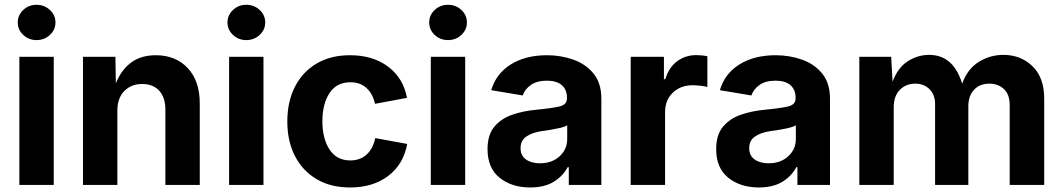

<svg xmlns="http://www.w3.org/2000/svg" viewBox="-20 -788 4531 818"><path d="M62.5 0V-545.9H209V0ZM135.7 -617.2Q102.5 -617.2 79.1 -639.2Q55.7 -661.1 55.7 -692.4Q55.7 -723.6 79.1 -745.6Q102.5 -767.6 135.7 -767.6Q168.9 -767.6 192.6 -745.6Q216.3 -723.6 216.3 -692.4Q216.3 -661.1 192.6 -639.2Q168.9 -617.2 135.7 -617.2Z M480 -315.9V0H333.5V-545.9H471.7L473.6 -433.1Q496.6 -490.2 538.6 -521.5Q580.6 -552.7 643.6 -552.7Q728.5 -552.7 779.8 -498Q831.1 -443.4 831.1 -347.2V0H684.6V-321.8Q684.6 -372.6 658.4 -401.4Q632.3 -430.2 585.9 -430.2Q539.1 -430.2 509.5 -400.1Q480 -370.1 480 -315.9Z M956.1 0V-545.9H1102.5V0ZM1029.3 -617.2Q996.1 -617.2 972.7 -639.2Q949.2 -661.1 949.2 -692.4Q949.2 -723.6 972.7 -745.6Q996.1 -767.6 1029.3 -767.6Q1062.5 -767.6 1086.2 -745.6Q1109.9 -723.6 1109.9 -692.4Q1109.9 -661.1 1086.2 -639.2Q1062.5 -617.2 1029.3 -617.2Z M1471.2 10.7Q1388.7 10.7 1328.9 -24.7Q1269 -60.1 1236.6 -123.3Q1204.1 -186.5 1204.1 -270.5Q1204.1 -355 1236.6 -418.5Q1269 -481.9 1328.9 -517.3Q1388.7 -552.7 1471.2 -552.7Q1568.4 -552.7 1633.3 -504.2Q1698.2 -455.6 1713.9 -371.1L1577.6 -345.7Q1568.4 -388.2 1541.7 -412.8Q1515.1 -437.5 1472.7 -437.5Q1414.1 -437.5 1383.8 -391.4Q1353.5 -345.2 1353.5 -271Q1353.5 -197.8 1383.8 -151.1Q1414.1 -104.5 1472.7 -104.5Q1515.1 -104.5 1542.5 -130.1Q1569.8 -155.8 1578.6 -199.7L1714.8 -174.8Q1699.2 -88.4 1634.3 -38.8Q1569.3 10.7 1471.2 10.7Z M1815.4 0V-545.9H1961.9V0ZM1888.7 -617.2Q1855.5 -617.2 1832 -639.2Q1808.6 -661.1 1808.6 -692.4Q1808.6 -723.6 1832 -745.6Q1855.5 -767.6 1888.7 -767.6Q1921.9 -767.6 1945.6 -745.6Q1969.2 -723.6 1969.2 -692.4Q1969.2 -661.1 1945.6 -639.2Q1921.9 -617.2 1888.7 -617.2Z M2238.8 10.7Q2160.6 10.7 2108.9 -30.5Q2057.1 -71.8 2057.1 -152.8Q2057.1 -213.9 2086.4 -248.5Q2115.7 -283.2 2162.6 -299.3Q2209.5 -315.4 2263.2 -320.3Q2333.5 -327.1 2364.5 -334.7Q2395.5 -342.3 2395.5 -369.1V-371.6Q2395.5 -406.2 2373.3 -425.3Q2351.1 -444.3 2310.1 -444.3Q2267.6 -444.3 2241.7 -426Q2215.8 -407.7 2207 -381.3L2072.8 -403.8Q2093.8 -474.6 2156.5 -513.7Q2219.2 -552.7 2310.5 -552.7Q2369.1 -552.7 2422.1 -534.2Q2475.1 -515.6 2508.5 -474.9Q2542 -434.1 2542 -367.7V0H2403.3V-75.7H2398.4Q2378.4 -37.6 2338.9 -13.4Q2299.3 10.7 2238.8 10.7ZM2280.3 -92.3Q2331.5 -92.3 2364 -122.1Q2396.5 -151.9 2396.5 -195.3V-254.4Q2387.7 -248 2367.9 -243.4Q2348.1 -238.8 2326.2 -235.1Q2304.2 -231.4 2288.1 -229.5Q2247.6 -223.6 2222.7 -206.5Q2197.8 -189.5 2197.8 -156.7Q2197.8 -125 2220.9 -108.6Q2244.1 -92.3 2280.3 -92.3Z M2667 0V-545.9H2808.6V-450.7H2814.5Q2829.6 -501 2865 -527.1Q2900.4 -553.2 2946.3 -553.2Q2971.2 -553.2 2993.7 -548.3V-417.5Q2983.9 -420.4 2965.1 -422.6Q2946.3 -424.8 2930.2 -424.8Q2879.4 -424.8 2846.4 -393.1Q2813.5 -361.3 2813.5 -310.5V0Z M3212.9 10.7Q3134.8 10.7 3083 -30.5Q3031.2 -71.8 3031.2 -152.8Q3031.2 -213.9 3060.5 -248.5Q3089.8 -283.2 3136.7 -299.3Q3183.6 -315.4 3237.3 -320.3Q3307.6 -327.1 3338.6 -334.7Q3369.6 -342.3 3369.6 -369.1V-371.6Q3369.6 -406.2 3347.4 -425.3Q3325.2 -444.3 3284.2 -444.3Q3241.7 -444.3 3215.8 -426Q3189.9 -407.7 3181.2 -381.3L3046.9 -403.8Q3067.9 -474.6 3130.6 -513.7Q3193.4 -552.7 3284.7 -552.7Q3343.3 -552.7 3396.2 -534.2Q3449.2 -515.6 3482.7 -474.9Q3516.1 -434.1 3516.1 -367.7V0H3377.4V-75.7H3372.6Q3352.5 -37.6 3313 -13.4Q3273.4 10.7 3212.9 10.7ZM3254.4 -92.3Q3305.7 -92.3 3338.1 -122.1Q3370.6 -151.9 3370.6 -195.3V-254.4Q3361.8 -248 3342 -243.4Q3322.3 -238.8 3300.3 -235.1Q3278.3 -231.4 3262.2 -229.5Q3221.7 -223.6 3196.8 -206.5Q3171.9 -189.5 3171.9 -156.7Q3171.9 -125 3195.1 -108.6Q3218.3 -92.3 3254.4 -92.3Z M3641.1 0V-545.9H3776.9L3782.7 -439.9Q3804.7 -499.5 3847.2 -526.9Q3889.6 -554.2 3938.5 -554.2Q4042 -554.2 4079.1 -431.6Q4102.1 -494.6 4150.1 -524.4Q4198.2 -554.2 4254.4 -554.2Q4329.6 -554.2 4379.2 -505.6Q4428.7 -457 4428.7 -368.2V0H4281.7V-340.3Q4281.7 -386.2 4256.8 -408.9Q4231.9 -431.6 4195.3 -431.6Q4153.8 -431.6 4129.6 -405.3Q4105.5 -378.9 4105.5 -335.9V0H3963.9V-344.2Q3963.9 -384.3 3940.2 -408Q3916.5 -431.6 3878.9 -431.6Q3840.3 -431.6 3814 -405.5Q3787.6 -379.4 3787.6 -330.1V0Z"/></svg>

Font: Inter-Bold
Style: Bold
Weight: 700
Designer: Rasmus Andersson
Foundry: rsms
Version: Version 4.000;git-a52131595